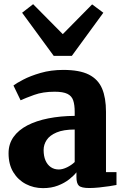

<svg xmlns="http://www.w3.org/2000/svg" viewBox="-20 -912 613 942"><path d="M191 11Q145.5 11 107 -9Q68.5 -29 45.2 -67.2Q22 -105.5 22 -160Q22 -205.5 46.2 -239.8Q70.5 -274 114.2 -296.8Q158 -319.5 217.2 -331.2Q276.5 -343 346.5 -343.5V-363Q346.5 -397.5 339.2 -419.2Q332 -441 310.8 -451.5Q289.5 -462 248 -462Q190.5 -462 147.8 -446.5Q105 -431 81 -420L46 -492.5Q59 -503 93.8 -521.2Q128.5 -539.5 179.2 -554.2Q230 -569 290.5 -569Q370.5 -569 416 -546Q461.5 -523 480.8 -477.5Q500 -432 500 -363.5V-67.5H551.5V-4.5Q540 -2 516.5 1.5Q493 5 466.2 7.8Q439.5 10.5 418 10.5Q379.5 10.5 367.2 -0.8Q355 -12 355 -43.5V-66.5Q342.5 -50.5 319.5 -32.2Q296.5 -14 264.2 -1.5Q232 11 191 11ZM268.5 -80.5Q287 -80.5 309 -91.2Q331 -102 346.5 -117V-276.5Q291.5 -276.5 257.8 -262.2Q224 -248 209 -225.2Q194 -202.5 194 -176Q194 -146 203.2 -124.8Q212.5 -103.5 229.2 -92Q246 -80.5 268.5 -80.5ZM243.5 -638 88.5 -849.5 142.5 -891.5 288 -744.5 432 -890.5 487 -849.5 332.5 -638Z"/></svg>

Font: Merriweather Light 18pt Black
Style: Regular
Weight: 900
Version: Version 2.100